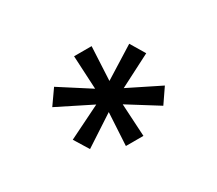

<svg xmlns="http://www.w3.org/2000/svg" viewBox="-76 -851 740 654"><g transform="rotate(-30 294.0 -523.5)"><path d="M260 -347 268 -488 273 -480 149 -399 114 -456 274 -535 259 -512 109 -587 149 -644 283 -558 268 -546 260 -700H329L321 -542L308 -558L444 -643L478 -586L328 -509L327 -534L478 -459L439 -402L311 -482L321 -487L329 -347Z"/></g></svg>

Font: Lexend Peta Light
Style: Regular
Weight: 300
Version: Version 1.007